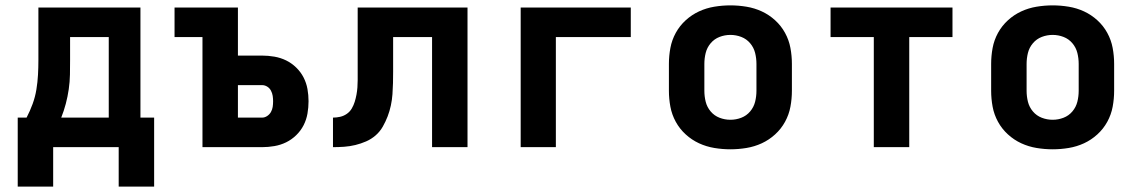

<svg xmlns="http://www.w3.org/2000/svg" viewBox="-20 -548 4240 715"><path d="M46 147V-110H79Q92 -135 101.5 -161Q111 -187 115.5 -214.5Q120 -242 121.5 -269.5Q123 -297 123 -325V-520H503V-110H554V147H422V0H178V147ZM385 -110V-410H241V-325Q241 -298 240.5 -270.5Q240 -243 236 -215.5Q232 -188 225 -161.5Q218 -135 208 -110Z M734 0V-410H630V-520H866V-341H956Q979 -341 1002 -337Q1025 -333 1045.5 -323Q1066 -313 1083 -296.5Q1100 -280 1110.5 -259.5Q1121 -239 1125 -216.5Q1129 -194 1129 -171Q1129 -148 1125 -125Q1121 -102 1110.5 -81.5Q1100 -61 1083 -44.5Q1066 -28 1045.5 -18Q1025 -8 1002 -4Q979 0 956 0ZM956 -110Q966 -110 975 -116Q984 -122 989 -131Q994 -140 995.5 -150Q997 -160 997 -171Q997 -181 995.5 -191Q994 -201 989 -210.5Q984 -220 975 -225.5Q966 -231 956 -231H866V-110Z M1220 0V-110Q1233 -110 1246.5 -113Q1260 -116 1271.5 -124Q1283 -132 1290 -144Q1297 -156 1301 -169Q1305 -182 1307.5 -195.5Q1310 -209 1311 -222.5Q1312 -236 1312 -250Q1312 -264 1312 -278V-520H1721V0H1589V-410H1444V-281Q1444 -260 1443.5 -239Q1443 -218 1441.5 -197Q1440 -176 1435.5 -155Q1431 -134 1423.5 -114.5Q1416 -95 1405.5 -76.5Q1395 -58 1379 -44Q1363 -30 1343.5 -21.5Q1324 -13 1303.5 -8Q1283 -3 1262 -1.5Q1241 0 1220 0Z M1919 0V-520H2329V-410H2050V0Z M2700 8Q2670 8 2640 3Q2610 -2 2583 -14.5Q2556 -27 2533.5 -47.5Q2511 -68 2496.5 -94.5Q2482 -121 2476.5 -150.5Q2471 -180 2471 -210V-310Q2471 -340 2476.5 -369.5Q2482 -399 2496.5 -425.5Q2511 -452 2533.5 -472.5Q2556 -493 2583 -505.5Q2610 -518 2640 -523Q2670 -528 2700 -528Q2730 -528 2760 -523Q2790 -518 2817 -505.5Q2844 -493 2866.5 -472.5Q2889 -452 2903.5 -425.5Q2918 -399 2923.5 -369.5Q2929 -340 2929 -310V-210Q2929 -180 2923.5 -150.5Q2918 -121 2903.5 -94.5Q2889 -68 2866.5 -47.5Q2844 -27 2817 -14.5Q2790 -2 2760 3Q2730 8 2700 8ZM2700 -102Q2721 -102 2740.5 -109.5Q2760 -117 2773.5 -133Q2787 -149 2792 -169Q2797 -189 2797 -210V-310Q2797 -331 2792 -351Q2787 -371 2773.5 -387Q2760 -403 2740.5 -410.5Q2721 -418 2700 -418Q2679 -418 2659.5 -410.5Q2640 -403 2626.5 -387Q2613 -371 2608 -351Q2603 -331 2603 -310V-210Q2603 -189 2608 -169Q2613 -149 2626.5 -133Q2640 -117 2659.5 -109.5Q2679 -102 2700 -102Z M3234 0V-410H3073V-520H3527V-410H3366V0Z M3900 8Q3870 8 3840 3Q3810 -2 3783 -14.5Q3756 -27 3733.5 -47.5Q3711 -68 3696.5 -94.5Q3682 -121 3676.5 -150.5Q3671 -180 3671 -210V-310Q3671 -340 3676.5 -369.5Q3682 -399 3696.5 -425.5Q3711 -452 3733.5 -472.5Q3756 -493 3783 -505.5Q3810 -518 3840 -523Q3870 -528 3900 -528Q3930 -528 3960 -523Q3990 -518 4017 -505.5Q4044 -493 4066.5 -472.5Q4089 -452 4103.5 -425.5Q4118 -399 4123.5 -369.5Q4129 -340 4129 -310V-210Q4129 -180 4123.5 -150.5Q4118 -121 4103.5 -94.5Q4089 -68 4066.5 -47.5Q4044 -27 4017 -14.5Q3990 -2 3960 3Q3930 8 3900 8ZM3900 -102Q3921 -102 3940.5 -109.5Q3960 -117 3973.5 -133Q3987 -149 3992 -169Q3997 -189 3997 -210V-310Q3997 -331 3992 -351Q3987 -371 3973.5 -387Q3960 -403 3940.5 -410.5Q3921 -418 3900 -418Q3879 -418 3859.5 -410.5Q3840 -403 3826.5 -387Q3813 -371 3808 -351Q3803 -331 3803 -310V-210Q3803 -189 3808 -169Q3813 -149 3826.5 -133Q3840 -117 3859.5 -109.5Q3879 -102 3900 -102Z"/></svg>

Font: Iosevka Extrabold Extended
Style: Regular
Weight: 800
Width: 7
Monospace: yes
Designer: Belleve Invis
Foundry: Belleve Invis
Version: Version 32.5.0; ttfautohint (v1.8.4)